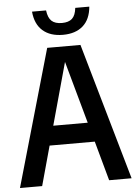

<svg xmlns="http://www.w3.org/2000/svg" viewBox="-62 -989 735 1035"><g transform="rotate(-5 306.0 -471.0)"><path d="M3.5 0 215.5 -740H395.5L607.5 0H486L427 -214H182.5L123.5 0ZM211.5 -319H398L304.5 -656ZM306.5 -802.5Q238 -802.5 197.5 -838Q157 -873.5 151 -941.5H227Q232 -901 251 -883.8Q270 -866.5 306.5 -866.5Q343 -866.5 361.8 -883.8Q380.5 -901 385 -941.5H461Q455 -873 415 -837.8Q375 -802.5 306.5 -802.5Z"/></g></svg>

Font: Encode Sans Condensed Condensed SemiBold
Style: Regular
Weight: 600
Width: 3
Designer: Multiple Designers
Foundry: Impallari Type
Version: Version 3.000; ttfautohint (v1.8.3) -l 8 -r 50 -G 200 -x 14 